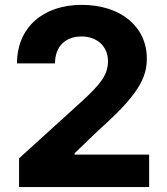

<svg xmlns="http://www.w3.org/2000/svg" viewBox="-20 -757 674 777"><path d="M57.1 0H583.5V-131.3H281.7V-136.7L380.9 -231.9C534.7 -369.1 574.2 -438 574.2 -520C574.2 -648.4 469.7 -737.3 310.5 -737.3C154.3 -737.3 48.8 -645.5 48.8 -500.5H202.6C202.6 -568.8 244.6 -609.4 309.6 -609.4C371.6 -609.4 417 -570.8 417 -508.8C417 -451.7 381.3 -412.6 318.4 -353.5L57.1 -116.2Z"/></svg>

Font: Raveo
Style: Bold
Weight: 700
Designer: Jakub Foglar, Rasmus Andersson (Inter)
Foundry: Jakubfoglar.com
Version: Version 1.100;Glyphs 3.2.3 (3260)